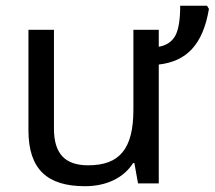

<svg xmlns="http://www.w3.org/2000/svg" viewBox="-20 -639 748 669"><path d="M79.1 -535.2V-185.1C79.1 -48.8 145 9.8 275.9 9.8C351.6 9.8 411.1 -19.5 443.8 -70.8H448.2L460.9 0H533.2V-414.1C630.4 -425.3 687 -483.4 708 -607.9L701.2 -619.1H607.9C607.9 -569.8 602.1 -534.7 590.3 -513.7C578.1 -492.7 559.1 -480.5 533.2 -476.1V-535.2H444.8V-256.8C444.8 -120.6 397 -63 287.1 -63C205.6 -63 168 -104.5 168 -190.9V-535.2Z"/></svg>

Font: Noto Reveo Sans
Style: Regular
Weight: 400
Designer: Monotype Design team
Foundry: Monotype Imaging Inc.
Version: Version 1.04